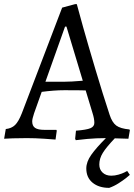

<svg xmlns="http://www.w3.org/2000/svg" viewBox="-38 -669 649 930"><path d="M578 159 591 178Q587 182 572.5 193.5Q558 205 536 219Q514 233 491 241Q441 241 410.5 216Q380 191 380 147Q380 115 404 81Q428 47 475 0Q428 0 384.5 4Q341 8 329 10L326 3L330 -36Q381 -40 400 -48Q419 -56 419 -74Q419 -94 410 -122L377 -231Q353 -232 273 -232Q225 -232 164 -224L127 -120Q118 -93 118 -81Q118 -59 132 -49.5Q146 -40 178 -40H235L237 -36L231 7Q219 6 176 3Q133 0 92 0Q55 0 23.5 1Q-8 2 -18 3L-10 -44Q18 -47 35 -63.5Q52 -80 68 -121L263 -632L326 -649H334Q340 -625 364.5 -538Q389 -451 424.5 -332Q460 -213 493 -113Q505 -76 525 -61Q545 -46 589 -42L591 -38L584 3L518 1Q477 44 460 71.5Q443 99 443 128Q443 152 459 167Q475 182 501 182Q518 182 535.5 177Q553 172 564 166.5Q575 161 578 159ZM363 -278 284 -540H277L182 -273H270Q305 -273 363 -278Z"/></svg>

Font: Sahitya
Style: Regular
Weight: 400
Designer: Juan Pablo del Peral
Foundry: Juan Pablo del Peral (http://www.huertatipografica.com)
Version: Version 1.001;PS 001.000;hotconv 1.0.70;makeotf.lib2.5.58329